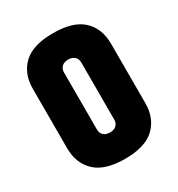

<svg xmlns="http://www.w3.org/2000/svg" viewBox="-150 -699 749 808"><g transform="rotate(-30 225.0 -295.0)"><path d="M35 -439Q35 -513 81 -556.5Q127 -600 225 -600Q323 -600 369 -556.5Q415 -513 415 -439V-151Q415 -78 369 -34Q323 10 225 10Q127 10 81 -34Q35 -78 35 -151ZM267 -434Q267 -451 256 -461.5Q245 -472 225 -472Q205 -472 194 -461.5Q183 -451 183 -434V-156Q183 -139 194 -128.5Q205 -118 225 -118Q245 -118 256 -128.5Q267 -139 267 -156Z"/></g></svg>

Font: Khand Variable Light
Style: Regular
Weight: 300
Designer: Satya Rajpurohit
Foundry: Indian Type Foundry
Version: Version 3.000